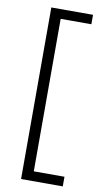

<svg xmlns="http://www.w3.org/2000/svg" viewBox="-96 -758 514 961"><g transform="rotate(10 160.5 -278.0)"><path d="M296 158H84V-714H296V-666H140V109H296Z"/></g></svg>

Font: Noto Sans Armenian Light
Style: Regular
Weight: 300
Designer: Monotype Design Team
Foundry: Monotype Imaging Inc.
Version: Version 2.007